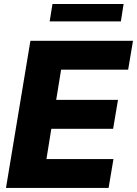

<svg xmlns="http://www.w3.org/2000/svg" viewBox="-20 -929 677 949"><path d="M590.9 -909.1H239.3L225.5 -823.2H577.4ZM9.6 0H516.7L540.8 -142.8H209.5L233.7 -292.3H539.1L563.2 -435.4H257.8L282 -584.5H613.3L637.4 -727.3H130.3Z"/></svg>

Font: TID UI Extra Bold
Style: Italic
Weight: 800
Italic angle: -9.39999°
Designer: The TID Project Authors
Foundry: Bakken & Bæck
Version: Version 1.001;hotconv 1.0.109;makeotfexe 2.5.65596